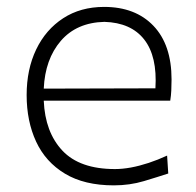

<svg xmlns="http://www.w3.org/2000/svg" viewBox="-20 -540 582 570"><path d="M317.9 10.3Q365.2 10.3 407.5 -2.4Q449.7 -15.1 479.5 -24.9L476.1 -78.1Q448.7 -65.4 421.4 -56.4Q394 -47.4 368.7 -42.7Q343.3 -38.1 321.3 -38.1Q216.8 -38.1 165.3 -92.8Q113.8 -147.5 109.9 -241.2H485.4Q487.8 -255.9 488.5 -271Q489.3 -286.1 489.3 -304.2Q489.3 -407.2 435.5 -463.4Q381.8 -519.5 289.1 -519.5Q219.2 -519.5 167.5 -485.8Q115.7 -452.1 87.4 -393.1Q59.1 -334 59.1 -257.8Q59.1 -180.2 87.2 -119.6Q115.2 -59.1 172.9 -24.4Q230.5 10.3 317.9 10.3ZM441.4 -277.8 109.9 -276.9Q113.8 -364.3 160.6 -418.7Q207.5 -473.1 290 -475.1Q369.1 -472.7 408.2 -422.6Q447.3 -372.6 441.4 -277.8Z"/></svg>

Font: Pinar VF
Style: Regular
Weight: 300
Designer: Amin Abedi
Version: Version 2.000